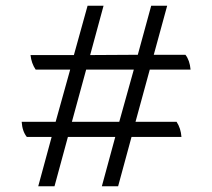

<svg xmlns="http://www.w3.org/2000/svg" viewBox="-20 -670 744 673"><path d="M455 -243H599Q614 -220 616 -190H441L394 -17H337L384 -190H218L171 -17H114L161 -190H74Q58 -210 56 -243H175L226 -426H105Q90 -448 87 -477H239L287 -650H343L296 -477L463 -478L510 -650H566L519 -478H630Q645 -459 648 -426H505ZM398 -243 449 -426H282L232 -243Z"/></svg>

Font: Karma
Style: Regular
Weight: 400
Designer: Joana Correia
Foundry: Indian Type Foundry
Version: Version 1.202;PS 1.0;hotconv 1.0.78;makeotf.lib2.5.61930; tt